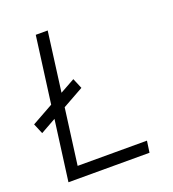

<svg xmlns="http://www.w3.org/2000/svg" viewBox="-138 -781 789 877"><g transform="rotate(-20 256.0 -342.0)"><path d="M110 -56H447L439 0H45L84 -294L9 -252L-12 -302L92 -360L135 -684H193L155 -395L227 -435L248 -385L146 -328Z"/></g></svg>

Font: Bellota
Style: Italic
Weight: 400
Italic angle: -7.5°
Designer: Kemie Guaida
Foundry: Kemie Guaida
Version: Version 4.001